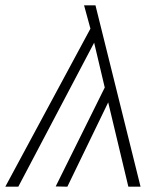

<svg xmlns="http://www.w3.org/2000/svg" viewBox="-37 -704 607 724"><path d="M493 0H447L371 -318L217 0L173 -1L358 -374L318 -543L32 0H-17L304 -596L280 -684H323Z"/></svg>

Font: Fira Sans ExtraLight
Style: Italic
Weight: 275
Italic angle: -8°
Designer: Carrois Corporate & Edenspiekermann AG
Foundry: Carrois Corporate GbR & Edenspiekermann AG
Version: Version 4.203